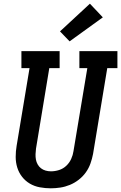

<svg xmlns="http://www.w3.org/2000/svg" viewBox="-20 -1012 656 1040"><path d="M255 8Q225 8 195.5 2.5Q166 -3 141.5 -17.5Q117 -32 99.5 -54.5Q82 -77 73.5 -104.5Q65 -132 65 -162Q65 -192 70 -222L140 -643H96V-735H303V-643H247L175 -207Q173 -192 172.5 -177Q172 -162 174.5 -148Q177 -134 184 -121.5Q191 -109 202 -100.5Q213 -92 227 -88Q241 -84 256 -84Q256 -84 256 -84Q256 -84 256 -84Q278 -84 300 -91Q322 -98 339 -114Q356 -130 365.5 -151Q375 -172 378 -193L453 -643H410V-735H616V-643H561L484 -178Q479 -152 470 -126.5Q461 -101 445 -78.5Q429 -56 406.5 -38.5Q384 -21 358.5 -10.5Q333 0 306.5 4Q280 8 255 8ZM357 -788 305 -842 467 -992 537 -918Z"/></svg>

Font: Iosevka Curly Slab SmBdExObl
Style: Regular
Weight: 600
Width: 7
Italic angle: -9°
Monospace: yes
Designer: Belleve Invis
Foundry: Belleve Invis
Version: Version 11.1.0; ttfautohint (v1.8.3)